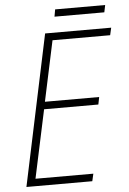

<svg xmlns="http://www.w3.org/2000/svg" viewBox="-57 -865 608 906"><g transform="rotate(-5 247.5 -411.5)"><path d="M233 -789H469L476 -823H239ZM31 0H343L351 -35H77L146 -358H403L410 -393H153L214 -679H487L495 -714H182Z"/></g></svg>

Font: Noto Sans SemiCondensed ExtraLight
Style: Italic
Weight: 200
Width: 4
Italic angle: -12°
Designer: Monotype Design Team
Foundry: Monotype Imaging Inc.
Version: Version 2.013